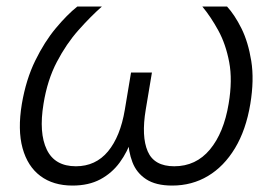

<svg xmlns="http://www.w3.org/2000/svg" viewBox="-20 -561 843 588"><path d="M202.1 7.3Q143.1 7.3 103.8 -22Q64.5 -51.3 49.1 -107.2Q33.7 -163.1 46.9 -242.7Q59.6 -317.4 87.9 -375.2Q116.2 -433.1 150.9 -474.6Q185.5 -516.1 216.8 -541H292Q256.8 -509.8 220 -468.3Q183.1 -426.8 154.1 -371.3Q125 -315.9 113.3 -243.2Q98.6 -153.8 123.3 -102.8Q147.9 -51.8 212.4 -51.8Q272.9 -51.8 310.8 -97.4Q348.6 -143.1 362.3 -225.1L381.3 -338.9H445.3L426.3 -225.1Q412.6 -143.1 432.4 -97.4Q452.1 -51.8 513.7 -51.8Q580.1 -51.8 622.8 -103Q665.5 -154.3 680.2 -243.2Q692.4 -315.4 681.9 -370.8Q671.4 -426.3 648.4 -468Q625.5 -509.8 599.6 -541H675.3Q698.7 -515.6 719.5 -473.9Q740.2 -432.1 749.5 -374.3Q758.8 -316.4 746.6 -242.7Q733.4 -163.1 699.7 -107.2Q666 -51.3 616.9 -22Q567.9 7.3 507.3 7.3Q457 7.3 427.5 -12.2Q397.9 -31.7 385.5 -64.5Q373 -97.2 372.1 -137.2H384.3Q370.6 -96.2 346.7 -63.5Q322.8 -30.8 287.1 -11.7Q251.5 7.3 202.1 7.3Z"/></svg>

Font: Inter 17pt Light
Style: Italic
Weight: 300
Italic angle: -9.3988°
Version: Version 4.001;git-66647c0bb